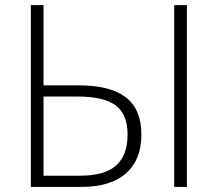

<svg xmlns="http://www.w3.org/2000/svg" viewBox="-20 -734 855 754"><path d="M713.9 0H664.1V-713.9H713.9ZM150.9 -398.9H289.1Q411.6 -398.9 473.4 -352.3Q535.2 -305.7 535.2 -205.1Q535.2 -106.4 474.6 -53.2Q414.1 0 299.8 0H101.1V-713.9H150.9ZM150.9 -43.9H292Q391.6 -43.9 436.3 -84.5Q481 -125 481 -205.1Q481 -284.7 434.6 -319.8Q388.2 -355 282.2 -355H150.9Z"/></svg>

Font: Zoram GWebM Light
Style: Regular
Weight: 300
Foundry: Ascender Corporation
Version: Version 1.000